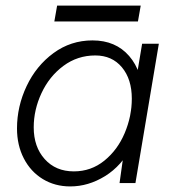

<svg xmlns="http://www.w3.org/2000/svg" viewBox="-20 -657 623 689"><path d="M422 -93 490 -500H550L466 0H409ZM41 -196Q41 -275 75.5 -348Q110 -421 172 -466.5Q234 -512 312 -512Q395 -512 443.5 -456Q492 -400 492 -308Q492 -207 454.5 -134.5Q417 -62 357 -25Q297 12 232 12Q177 12 133.5 -14.5Q90 -41 65.5 -88.5Q41 -136 41 -196ZM453 -303Q453 -373 417.5 -415.5Q382 -458 322 -458Q258 -458 207.5 -420.5Q157 -383 129 -323Q101 -263 101 -200Q101 -130 140.5 -86Q180 -42 245 -42Q307 -42 354.5 -80.5Q402 -119 427.5 -179.5Q453 -240 453 -303ZM185 -637H485L475 -580H175Z"/></svg>

Font: Oak Sans Light Italic
Style: Regular
Weight: 400
Italic angle: -9.5°
Foundry: Erik Kennedy, Walven
Version: Version 1.000;Glyphs 3.1.2 (3151)